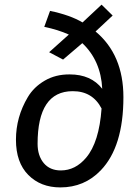

<svg xmlns="http://www.w3.org/2000/svg" viewBox="-20 -796 605 828"><path d="M293 -402.8Q142.1 -402.3 142.1 -175.8Q142.1 -125 168.5 -92.8Q195.3 -61 242.2 -61Q305.2 -61 351.6 -116.2Q407.7 -182.6 418 -328.1Q378.9 -403.3 293 -402.8ZM512.2 -377Q512.2 -163.1 414.6 -61.5Q344.2 12.2 240.2 12.2Q155.3 12.2 102.1 -41.5Q48.8 -95.2 48.8 -193.4Q48.8 -291.5 100.1 -377.4Q126 -420.9 172.9 -448.2Q219.7 -475.6 280.8 -475.1Q372.6 -475.1 420.9 -413.1Q415 -534.2 335 -609.9L252 -539.1L191.9 -570.8L276.9 -647Q230 -668 170.9 -680.2L195.8 -749Q282.7 -731 335.9 -699.2L418 -775.9L465.8 -729L392.1 -660.2Q512.2 -560.1 512.2 -377Z"/></svg>

Font: FiraSans-Italic
Style: Italic
Weight: 400
Italic angle: -8°
Designer: Carrois Corporate & Edenspiekermann AG
Foundry: Carrois Corporate GbR & Edenspiekermann AG
Version: Version 3.106;PS 003.106;hotconv 1.0.70;makeotf.lib2.5.58329